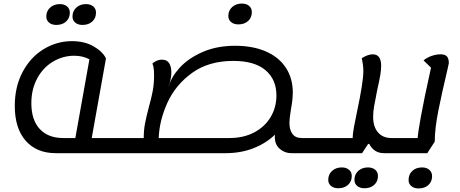

<svg xmlns="http://www.w3.org/2000/svg" viewBox="-20 -835 2580 1078"><path d="M240 -742Q240 -773 261.5 -792.5Q283 -812 316 -812Q341 -812 356.5 -799Q372 -786 372 -764Q372 -733 351 -714Q330 -695 296 -695Q271 -695 255.5 -708Q240 -721 240 -742ZM387 -742Q387 -773 408.5 -792.5Q430 -812 463 -812Q488 -812 503.5 -799Q519 -786 519 -764Q519 -733 498 -714Q477 -695 443 -695Q418 -695 402.5 -708Q387 -721 387 -742ZM664 -60 650 25H293Q186 25 124.5 -44.5Q63 -114 63 -241Q63 -348 107 -431Q151 -514 225 -559Q299 -604 384 -604Q455 -604 506 -574.5Q557 -545 575 -507L495 -60ZM335 -60H403L482 -502Q445 -522 397 -522Q333 -522 277.5 -489Q222 -456 189 -395Q156 -334 156 -255Q156 -162 203 -111Q250 -60 335 -60Z M1850 -60 1836 25H1615Q1579 25 1551 1Q1523 -23 1523 -66Q1523 -75 1524 -79Q1473 -30 1402.5 -2.5Q1332 25 1246 25H648L662 -60H787Q787 -104 794 -140.5Q801 -177 815 -231Q830 -284 837.5 -324Q845 -364 845 -412Q845 -441 842 -457.5Q839 -474 835 -477Q843 -486 858 -493Q873 -500 890 -500Q917 -500 929.5 -480.5Q942 -461 942 -429Q942 -391 926 -347L929 -354Q943 -405 990.5 -456.5Q1038 -508 1117.5 -543Q1197 -578 1300 -578Q1399 -578 1472 -546.5Q1545 -515 1584.5 -455.5Q1624 -396 1624 -315V-314Q1624 -301 1623 -294Q1622 -271 1618 -247.5Q1614 -224 1613 -218Q1605 -168 1605 -146Q1605 -106 1622 -83Q1639 -60 1674 -60ZM1532 -299Q1532 -389 1470.5 -441Q1409 -493 1290 -493Q1152 -493 1059 -426Q966 -359 920.5 -259.5Q875 -160 871 -60H1268Q1348 -60 1408 -92Q1468 -124 1500 -178.5Q1532 -233 1532 -299ZM1262 -745Q1262 -776 1283.5 -795.5Q1305 -815 1338 -815Q1363 -815 1378.5 -802Q1394 -789 1394 -767Q1394 -736 1373 -717Q1352 -698 1318 -698Q1293 -698 1277.5 -711Q1262 -724 1262 -745Z M2215 -60 2202 25H2136Q2080 25 2053 -27H2047L2013 25H1834L1847 -60H1960V-61Q1960 -81 1967.5 -122.5Q1975 -164 1985 -210Q2020 -375 2020 -436Q2020 -470 2011 -508Q2045 -530 2073 -530Q2120 -530 2120 -466Q2120 -442 2115 -412.5Q2110 -383 2098 -330Q2086 -270 2080.5 -238.5Q2075 -207 2075 -179Q2075 -124 2102 -92Q2129 -60 2178 -60ZM1823 175Q1823 144 1844.5 124.5Q1866 105 1899 105Q1924 105 1939.5 118Q1955 131 1955 153Q1955 184 1934 203Q1913 222 1879 222Q1854 222 1838.5 209Q1823 196 1823 175ZM1970 175Q1970 144 1991.5 124.5Q2013 105 2046 105Q2071 105 2086.5 118Q2102 131 2102 153Q2102 184 2081 203Q2060 222 2026 222Q2001 222 1985.5 209Q1970 196 1970 175Z M2500 -480 2491 -439Q2463 -322 2442 -218Q2421 -114 2421 -40L2379 25H2200L2213 -60H2325Q2326 -85 2343 -180Q2360 -275 2400 -455L2358 -496Q2377 -512 2403 -521Q2429 -530 2453 -530Q2478 -530 2489 -518.5Q2500 -507 2500 -480ZM2274 176Q2274 144 2295 124.5Q2316 105 2350 105Q2375 105 2390.5 118.5Q2406 132 2406 154Q2406 185 2385 204Q2364 223 2330 223Q2305 223 2289.5 210Q2274 197 2274 176Z"/></svg>

Font: Lemonada Light
Style: Regular
Weight: 300
Designer: Mohamed Gaber (Arabic) Eduardo Tunni (Latin)
Foundry: Kief Type Foundry
Version: Version 3.006